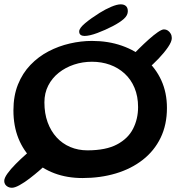

<svg xmlns="http://www.w3.org/2000/svg" viewBox="-32 -790 845 908"><path d="M24 98Q14.5 98 6.2 94Q-2 90 -7 82.8Q-12 75.5 -12 66Q-12 52 3 31Q18 10 42 -14.2Q66 -38.5 92.8 -62Q119.5 -85.5 143.8 -104.5Q168 -123.5 183 -134L234 -61Q223.5 -48.5 203.5 -28.8Q183.5 -9 158.2 13Q133 35 107.8 54.2Q82.5 73.5 60.2 85.8Q38 98 24 98ZM617.5 -429 557.5 -489.5Q566 -499.5 584.2 -518.5Q602.5 -537.5 625.5 -560.2Q648.5 -583 671.8 -603.8Q695 -624.5 714.2 -637.8Q733.5 -651 743.5 -651Q753.5 -651 761.8 -645.5Q770 -640 775.2 -630.8Q780.5 -621.5 780.5 -610Q780.5 -593 762.5 -566.8Q744.5 -540.5 718 -512.8Q691.5 -485 664 -462.2Q636.5 -439.5 617.5 -429ZM358 52Q286 52 226.2 29.8Q166.5 7.5 122.8 -34.5Q79 -76.5 55.2 -135.5Q31.5 -194.5 31.5 -268Q31.5 -337 53 -390.5Q74.5 -444 112 -483Q149.5 -522 197.2 -547Q245 -572 298 -584.2Q351 -596.5 403 -596.5Q479.5 -596.5 544 -574Q608.5 -551.5 656.5 -509.8Q704.5 -468 731 -409.8Q757.5 -351.5 757.5 -279.5Q757.5 -200 727.5 -138.2Q697.5 -76.5 643 -34Q588.5 8.5 515.8 30.2Q443 52 358 52ZM381.5 -79Q469 -79 521.5 -107Q574 -135 597.5 -181.5Q621 -228 621 -283.5Q621 -334.5 604.2 -374.5Q587.5 -414.5 557.5 -442Q527.5 -469.5 488 -483.8Q448.5 -498 403 -498Q358.5 -498 318 -484.5Q277.5 -471 246 -446Q214.5 -421 196.2 -385.5Q178 -350 178 -306Q178 -253.5 193.2 -211.8Q208.5 -170 235.8 -140.2Q263 -110.5 300.2 -94.8Q337.5 -79 381.5 -79ZM367.5 -620Q356.5 -620 349.5 -625Q342.5 -630 342.5 -641.5Q342.5 -656.5 370 -679.8Q397.5 -703 439 -729Q466 -746 493.8 -757.8Q521.5 -769.5 539 -769.5Q554.5 -769.5 563.5 -761.5Q572.5 -753.5 572.5 -737Q572.5 -717.5 553.8 -700.8Q535 -684 501.5 -666.5Q466 -648 428.5 -634Q391 -620 367.5 -620Z"/></svg>

Font: Gluten
Style: Regular
Weight: 400
Designer: Tyler Finck
Foundry: Etcetera Type Company
Version: Version 1.300